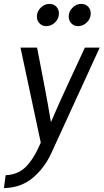

<svg xmlns="http://www.w3.org/2000/svg" viewBox="-60 -734 531 984"><path d="M-31 164Q33 161 73.5 120Q114 79 149 -3L45 -490H130Q148 -397 166.5 -301Q185 -205 201 -108Q244 -208 288 -302.5Q332 -397 375 -490H451L203 51Q168 127 108 177.5Q48 228 -40 230ZM242 -665Q242 -639 222.5 -619.5Q203 -600 177 -600Q156 -600 142.5 -614.5Q129 -629 129 -649Q129 -675 148.5 -694.5Q168 -714 193 -714Q215 -714 228.5 -700Q242 -686 242 -665ZM405 -665Q405 -639 385.5 -619.5Q366 -600 340 -600Q319 -600 305.5 -614.5Q292 -629 292 -649Q292 -675 311.5 -694.5Q331 -714 356 -714Q378 -714 391.5 -700Q405 -686 405 -665Z"/></svg>

Font: Rosario Light
Style: Italic
Weight: 300
Italic angle: -8.05°
Designer: Hector Gatti
Foundry: Omnibus Type
Version: Version 1.101; ttfautohint (v1.8.1.43-b0c9)